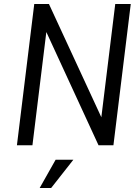

<svg xmlns="http://www.w3.org/2000/svg" viewBox="-20 -720 687 953"><path d="M64 1 150 -700H223L483 -138L552 -700H629L543 1H469L210 -561L141 1ZM256 73H344L234 213H177Z"/></svg>

Font: Haskoy
Style: Italic
Weight: 400
Designer: Ertekin Erdin
Foundry: Ertekin Erdin
Version: Version 2.000; ttfautohint (v1.8.4.7-5d5b)